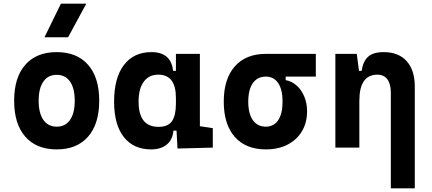

<svg xmlns="http://www.w3.org/2000/svg" viewBox="-20 -815 2384 1060"><path d="M293 9.8Q181.2 9.8 119.6 -60.5Q58.1 -130.9 58.1 -258.8Q58.1 -387.2 119.6 -457.3Q181.2 -527.3 293 -527.3Q404.8 -527.3 466.3 -457.3Q527.8 -387.2 527.8 -258.8Q527.8 -130.9 466.3 -60.5Q404.8 9.8 293 9.8ZM293 -115.7Q340.8 -115.7 366.7 -153.1Q392.6 -190.4 392.6 -258.8Q392.6 -327.6 366.7 -364.7Q340.8 -401.9 293 -401.9Q245.6 -401.9 219.5 -364.7Q193.4 -327.6 193.4 -258.8Q193.4 -190.4 219.5 -153.1Q245.6 -115.7 293 -115.7ZM225.6 -609.4 316.4 -794.9H456.5L356 -609.4Z M814.5 9.8Q717.3 9.8 663.6 -58.3Q609.9 -126.5 609.9 -253.9Q609.9 -384.3 663.8 -455.8Q717.8 -527.3 816.4 -527.3Q924.8 -527.3 935.5 -423.8H951.2V-517.6H1083.5V-118.2L1154.8 -107.4V0L960 4.9L954.6 -93.8H937.5Q932.6 -42 899.7 -16.1Q866.7 9.8 814.5 9.8ZM951.2 -242.7V-274.9Q951.2 -402.8 854 -402.8Q802.2 -402.8 773.7 -364Q745.1 -325.2 745.1 -253.9Q745.1 -114.7 855 -114.7Q908.7 -114.7 929.9 -146.7Q951.2 -178.7 951.2 -242.7Z M1447.8 9.8Q1337.4 9.8 1276.4 -59.1Q1215.3 -127.9 1215.3 -253.9Q1215.3 -379.4 1276.4 -448.5Q1337.4 -517.6 1447.8 -517.6H1723.6V-392.1H1557.1V-372.6Q1590.8 -366.7 1617.7 -342.8Q1644.5 -318.8 1659.9 -282Q1675.3 -245.1 1675.3 -201.2Q1675.3 -137.7 1647 -90.3Q1618.7 -43 1567.6 -16.6Q1516.6 9.8 1447.8 9.8ZM1447.8 -115.7Q1491.7 -115.7 1515.9 -151.6Q1540 -187.5 1540 -253.9Q1540 -320.3 1515.9 -356.2Q1491.7 -392.1 1447.8 -392.1Q1401.4 -392.1 1376 -356.2Q1350.6 -320.3 1350.6 -253.9Q1350.6 -187.5 1376 -151.6Q1401.4 -115.7 1447.8 -115.7Z M2137.7 224.6V-304.2Q2137.7 -351.6 2118.4 -377.2Q2099.1 -402.8 2063.5 -402.8Q1963.9 -402.8 1963.9 -258.3V0H1831.5V-517.6H1949.7L1961.9 -423.8H1976.6Q1983.9 -476.1 2012.2 -501.7Q2040.5 -527.3 2098.1 -527.3Q2180.2 -527.3 2225.1 -477.5Q2270 -427.7 2270 -336.9V224.6Z"/></svg>

Font: Cascadia Mono PL
Style: Bold
Weight: 700
Monospace: yes
Designer: Aaron Bell
Foundry: Saja Typeworks
Version: Version 2404.023; ttfautohint (v1.8.4)